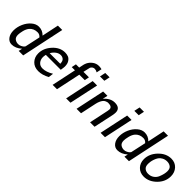

<svg xmlns="http://www.w3.org/2000/svg" viewBox="210 -1810 2925 2925"><g transform="rotate(45 1673.0 -347.5)"><path d="M77.1 -165Q77.1 -240.2 109.6 -313.2Q142.1 -386.2 197 -433.1Q252 -480 312 -480Q391.1 -480 446.8 -421.9L503.9 -694.8H598.1L451.2 0H354L367.2 -60.1Q291 7.8 208 7.8Q149.9 7.8 113.5 -40.5Q77.1 -88.9 77.1 -165ZM171.9 -167Q171.9 -112.8 202.4 -89.8Q232.9 -66.9 273.9 -66.9Q301.8 -66.9 327.4 -79.8Q353 -92.8 365 -105Q377 -117.2 378.9 -123L432.1 -368.2Q402.8 -404.8 357.9 -404.8Q357.4 -404.8 356.9 -404.8Q276.9 -404.8 229 -349.1Q199.2 -313 185.5 -256.6Q171.9 -200.2 171.9 -167Z M590.8 -184.1Q590.8 -296.9 676.8 -390.4Q762.7 -483.9 870.6 -483.9Q908.7 -483.9 940.2 -472.4Q971.7 -460.9 996.1 -424.6Q1020.5 -388.2 1020.5 -330.1Q1020.5 -310.1 1010.7 -250H689.5Q688.5 -249 687 -240Q685.5 -231 683.6 -218Q681.6 -205.1 681.6 -195.8Q681.6 -140.6 713.1 -103.8Q744.6 -66.9 798.8 -66.9Q877.9 -66.9 970.7 -124L960.4 -43Q868.7 7.8 782.7 7.8Q694.8 7.8 642.8 -47.1Q590.8 -102.1 590.8 -184.1ZM712.4 -309.1H940.4Q939.5 -366.2 913.6 -387.7Q887.7 -409.2 853.5 -409.2Q812.5 -409.2 774.9 -381.6Q737.3 -354 712.4 -309.1Z M1085.4 0 1169.4 -397H1100.1L1115.2 -472.2H1185.5Q1189.5 -488.3 1194.3 -514.2Q1199.2 -540 1201.7 -549.1Q1204.1 -558.1 1208.3 -571Q1212.4 -584 1218.3 -595.2Q1240.2 -639.2 1283.7 -671.1Q1327.1 -703.1 1382.3 -703.1Q1411.1 -703.1 1443.4 -694.8L1425.3 -608.9Q1395.5 -627 1366.2 -627Q1344.2 -627 1327.9 -615Q1311.5 -603 1303.2 -585.9Q1299.3 -578.1 1277.3 -472.2H1395.5L1380.4 -397H1263.2L1179.2 0ZM1376.5 0 1476.1 -472.2H1571.3L1470.2 0ZM1504.4 -601.1 1524.4 -694.8H1618.2L1598.1 -601.1Z M1601.1 0 1701.2 -472.2H1793.9L1775.9 -390.1Q1853 -480 1947.3 -480Q2064 -480 2064 -380.9Q2064 -358.9 2056.2 -316.9L1988.3 0H1892.1L1958 -312Q1962.9 -339.8 1962.9 -347.2Q1962.9 -404.8 1881.3 -404.8Q1880.9 -404.8 1879.9 -404.8Q1870.1 -404.8 1860.1 -402.8Q1850.1 -400.9 1833 -392.8Q1815.9 -384.8 1802.5 -370.4Q1789.1 -356 1775.1 -327.4Q1761.2 -298.8 1752.9 -261.2L1697.3 0Z M2118.7 0 2218.8 -472.2H2313.5L2212.9 0ZM2245.6 -600.1 2265.6 -693.8H2359.4L2339.8 -600.1Z M2355.5 -165Q2355.5 -240.2 2387.9 -313.2Q2420.4 -386.2 2475.3 -433.1Q2530.3 -480 2590.3 -480Q2669.4 -480 2725.1 -421.9L2782.2 -694.8H2876.5L2729.5 0H2632.3L2645.5 -60.1Q2569.3 7.8 2486.3 7.8Q2428.2 7.8 2391.8 -40.5Q2355.5 -88.9 2355.5 -165ZM2450.2 -167Q2450.2 -112.8 2480.7 -89.8Q2511.2 -66.9 2552.2 -66.9Q2580.1 -66.9 2605.7 -79.8Q2631.3 -92.8 2643.3 -105Q2655.3 -117.2 2657.2 -123L2710.4 -368.2Q2681.2 -404.8 2636.2 -404.8Q2635.7 -404.8 2635.3 -404.8Q2555.2 -404.8 2507.3 -349.1Q2477.5 -313 2463.9 -256.6Q2450.2 -200.2 2450.2 -167Z M2868.2 -182.1Q2868.2 -297.4 2958 -391.1Q3047.9 -484.9 3160.2 -484.9Q3242.2 -484.9 3293.9 -429.4Q3345.7 -374 3345.7 -290Q3345.7 -170.9 3255.4 -81.5Q3165 7.8 3054.7 7.8Q2971.7 7.8 2919.9 -46.1Q2868.2 -100.1 2868.2 -182.1ZM2963.9 -178.2Q2963.9 -119.1 2995.4 -94.5Q3026.9 -69.8 3071.8 -69.8Q3125 -69.8 3164.1 -97.9Q3203.1 -126 3220.5 -168Q3237.8 -210 3245.4 -244.4Q3252.9 -278.8 3252.9 -306.2Q3252.9 -362.3 3220.9 -385.7Q3189 -409.2 3144 -409.2Q3100.1 -409.2 3065.4 -390.1Q3030.8 -371.1 3012.5 -344Q2994.1 -316.9 2982.4 -282.5Q2970.7 -248 2967.3 -223.1Q2963.9 -198.2 2963.9 -178.2Z"/></g></svg>

Font: CMU Bright
Style: SemiBoldOblique
Weight: 600
Italic angle: -12°
Version: Version 0.7.0